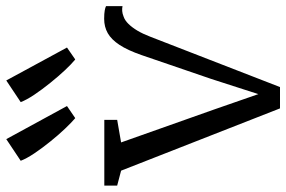

<svg xmlns="http://www.w3.org/2000/svg" viewBox="-172 -735 912 612"><g transform="rotate(-90 284.0 -429.0)"><path d="M244.5 7.5 46 -499 -1.5 -511.5V-552.5H208V-511.5L136 -499L241 -202.5L290 -61.5L338.5 -212L414.5 -434Q430 -478.5 447 -504.2Q464 -530 484.2 -541.5Q504.5 -553 530 -553Q547 -553 556.5 -551.2Q566 -549.5 570.5 -547V-494.5Q563 -496 555 -495.5Q547 -495 537 -491Q525 -487 513.8 -475.5Q502.5 -464 492.2 -446.8Q482 -429.5 473 -406L312.5 7.5ZM213 -645.5Q199.5 -657 179.5 -678Q159.5 -699 138.8 -724.8Q118 -750.5 101.2 -775.5Q84.5 -800.5 77.5 -819L146.5 -865L252 -671.5L214 -645.5ZM400 -645.5Q386 -657 366.2 -678Q346.5 -699 325.8 -724.8Q305 -750.5 288.2 -775.5Q271.5 -800.5 264.5 -819L333.5 -865L438.5 -671.5L401 -645.5Z"/></g></svg>

Font: Merriweather 24pt Light
Style: Regular
Weight: 300
Designer: Eben Sorkin
Foundry: Eben Sorkin
Version: Version 2.100